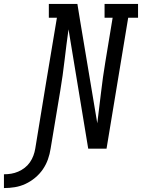

<svg xmlns="http://www.w3.org/2000/svg" viewBox="-166 -755 721 975"><path d="M-146 200V130Q-127 130 -109 127Q-91 124 -73.5 116.5Q-56 109 -40.5 97Q-25 85 -14 69Q-3 53 3.5 35.5Q10 18 13 0Q40 -166 67.5 -332.5Q95 -499 123 -665H82V-735H227L241 -649L328 -129Q338 -207 347 -285Q356 -363 369 -441L406 -665H365V-735H535V-665H485L375 0H282L182 -606Q171 -528 162 -450Q153 -372 140 -294L91 0Q87 27 77.5 54Q68 81 51.5 105Q35 129 12 148Q-11 167 -37 179Q-63 191 -90.5 195.5Q-118 200 -146 200Z"/></svg>

Font: Iosevka Slab Oblique
Style: Regular
Weight: 400
Italic angle: -9°
Monospace: yes
Designer: Belleve Invis
Foundry: Belleve Invis
Version: Version 11.1.1; ttfautohint (v1.8.3)